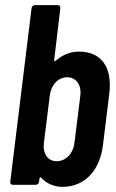

<svg xmlns="http://www.w3.org/2000/svg" viewBox="-20 -720 451 748"><path d="M288 -519C262 -519 229 -511 199 -485C194 -481 190 -481 191 -485L215 -688C216 -695 212 -700 205 -700H116C109 -700 104 -695 103 -688L20 -12C19 -5 23 0 30 0H119C126 0 132 -5 132 -12L134 -25C135 -29 138 -31 140 -28C164 -1 198 8 223 8C311 8 369 -57 381 -154L406 -357C418 -459 374 -519 288 -519ZM293 -348 270 -163C265 -121 236 -92 201 -92C166 -92 146 -121 151 -163L174 -348C179 -390 207 -419 242 -419C276 -419 298 -390 293 -348Z"/></svg>

Font: Barlow Condensed SemiBold
Style: Italic
Weight: 600
Width: 3
Italic angle: -7°
Designer: Jeremy Tribby
Foundry: Tribby Type
Version: Version 1.422;hotconv 1.0.109;makeotfexe 2.5.65596